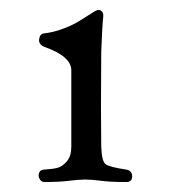

<svg xmlns="http://www.w3.org/2000/svg" viewBox="-20 -804 340 385"><path d="M171 -782Q179 -786 183.5 -782Q188 -778 187 -770Q185 -754 183 -700Q182 -576 183 -510Q184 -481 191.5 -475Q199 -469 233 -464Q245 -462 245 -450.5Q245 -439 233 -439Q201 -439 182.5 -441.5Q164 -444 151 -444Q138 -444 118.5 -441.5Q99 -439 69 -439Q63 -439 59.5 -445Q56 -451 58.5 -457.5Q61 -464 69 -464Q86 -465 95.5 -467.5Q105 -470 114 -480.5Q123 -491 123 -510V-663Q123 -691 69 -710Q57 -715 58.5 -725.5Q60 -736 68 -737Q86 -739 104 -745.5Q122 -752 134 -759Q146 -766 157.5 -773.5Q169 -781 171 -782Z"/></svg>

Font: EB Garamond
Style: SC
Weight: 400
Version: Version 000.010